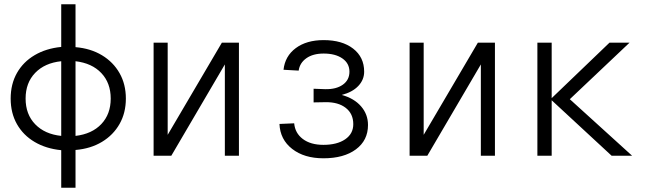

<svg xmlns="http://www.w3.org/2000/svg" viewBox="-20 -730 3040 900"><path d="M267 150V-26Q196 -33 142.5 -64.5Q89 -96 59.5 -148Q30 -200 30 -268Q30 -336 59.5 -388Q89 -440 142.5 -471.5Q196 -503 267 -510V-710H334V-509Q405 -503 458 -471Q511 -439 540.5 -387Q570 -335 570 -268Q570 -201 540.5 -149Q511 -97 458 -65Q405 -33 334 -27V150ZM100 -268Q100 -194 145 -147.5Q190 -101 267 -93V-443Q190 -435 145 -388.5Q100 -342 100 -268ZM499 -268Q499 -341 455 -387.5Q411 -434 334 -443V-93Q411 -102 455 -148.5Q499 -195 499 -268Z M700 0V-530H766V-98L1020 -530H1100V0H1034V-428L783 0Z M1496 12Q1406 12 1349.5 -32Q1293 -76 1290 -149L1359 -152Q1363 -106 1399.5 -78.5Q1436 -51 1496 -51Q1560 -51 1598 -77Q1636 -103 1636 -148Q1636 -197 1600.5 -224.5Q1565 -252 1505 -251L1450 -250V-314L1505 -312Q1556 -311 1587 -333Q1618 -355 1618 -394Q1618 -433 1585 -456Q1552 -479 1497 -479Q1447 -479 1416 -457Q1385 -435 1380 -399L1309 -403Q1316 -467 1366.5 -504.5Q1417 -542 1497 -542Q1584 -542 1635.5 -502Q1687 -462 1687 -394Q1687 -356 1659.5 -327Q1632 -298 1582 -285Q1640 -269 1672.5 -231.5Q1705 -194 1705 -144Q1705 -72 1648.5 -30Q1592 12 1496 12Z M1900 0V-530H1966V-98L2220 -530H2300V0H2234V-428L1983 0Z M2499 0V-530H2566V-270L2837 -530H2931L2651 -265L2943 0H2847L2566 -260V0Z"/></svg>

Font: Geist Mono Light
Style: Regular
Weight: 300
Monospace: yes
Designer: Basement.studio, Andrés Briganti, Mateo Zaragoza
Foundry: Basement.studio, Vercel, Andrés Briganti, Guido Ferreyra, Mateo Zaragoza
Version: Version 1.500; ttfautohint (v1.8.4.7-5d5b)